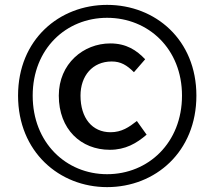

<svg xmlns="http://www.w3.org/2000/svg" viewBox="-20 -756 880 787"><path d="M419 11C617 11 785 -134 785 -364C785 -593 617 -736 419 -736C223 -736 54 -594 54 -364C54 -134 223 11 419 11ZM419 -42C251 -42 114 -171 114 -364C114 -556 251 -683 419 -683C588 -683 726 -556 726 -364C726 -171 588 -42 419 -42ZM430 -142C494 -142 539 -168 581 -204L541 -260C509 -235 479 -214 433 -214C358 -214 310 -272 310 -364C310 -445 359 -504 438 -504C475 -504 500 -489 529 -460L575 -513C540 -550 498 -578 432 -578C322 -578 221 -495 221 -364C221 -226 312 -142 430 -142Z"/></svg>

Font: Noto Sans CJK SC Medium
Style: Regular
Weight: 500
Designer: Ryoko NISHIZUKA 西塚涼子 (kana, bopomofo & ideographs); Paul D. Hunt (Latin, Greek & Cyrillic); Sandoll Communications 산돌커뮤니
Foundry: Adobe
Version: Version 2.004;hotconv 1.0.118;makeotfexe 2.5.65603